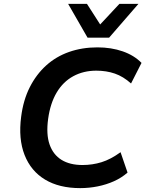

<svg xmlns="http://www.w3.org/2000/svg" viewBox="-20 -959 758 989"><path d="M393 10Q285 10 212 -34Q139 -78 106.5 -161Q74 -244 89 -358Q100 -444 133.5 -510Q167 -576 218 -622Q269 -668 336 -691.5Q403 -715 482 -715Q553 -715 612 -694.5Q671 -674 709 -635L655 -529Q615 -565 571.5 -580Q528 -595 476 -595Q410 -595 357.5 -566.5Q305 -538 272 -482.5Q239 -427 228 -347Q217 -267 235.5 -214.5Q254 -162 297 -135.5Q340 -109 405 -109Q456 -109 503 -123.5Q550 -138 601 -175L637 -70Q606 -43 567 -25.5Q528 -8 483.5 1Q439 10 393 10ZM431 -765 331 -939H428L496 -833L595 -939H693L542 -765Z"/></svg>

Font: Nunito Sans 7pt
Style: Bold Italic
Weight: 700
Italic angle: -9°
Version: Version 3.101;gftools[0.9.27]